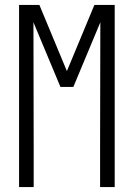

<svg xmlns="http://www.w3.org/2000/svg" viewBox="-20 -755 540 775"><path d="M57 0V-735H139L250 -468L361 -735H443V0H384V-147Q384 -277 384.5 -406.5Q385 -536 385 -665L276 -404H224L115 -665Q115 -536 115.5 -406.5Q116 -277 116 -147V0Z"/></svg>

Font: Iosevka Fixed Light
Style: Regular
Weight: 300
Monospace: yes
Designer: Belleve Invis
Foundry: Belleve Invis
Version: Version 32.3.0